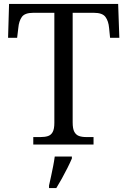

<svg xmlns="http://www.w3.org/2000/svg" viewBox="-20 -734 647 975"><path d="M149 0V-38H186Q208 -38 223.5 -43Q239 -48 247.5 -63.5Q256 -79 256 -110V-669H149Q106 -669 91 -648Q76 -627 73 -592L67 -542H21L26 -714H580L586 -542H539L534 -592Q531 -627 515.5 -648Q500 -669 457 -669H349V-113Q349 -80 357.5 -64.5Q366 -49 381 -43.5Q396 -38 418 -38H455V0ZM229 208Q234 186 239.5 160.5Q245 135 250 109.5Q255 84 258 61H345V71Q336 92 322.5 119Q309 146 294 173Q279 200 266 221H229Z"/></svg>

Font: Noto Serif Hentaigana EL
Style: Regular
Weight: 400
Designer: Kazuhiro Yamada
Foundry: nipponia
Version: Version 1.000